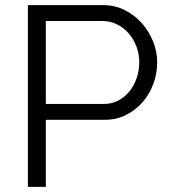

<svg xmlns="http://www.w3.org/2000/svg" viewBox="-20 -730 662 750"><path d="M89 0V-710H383Q429 -710 467.5 -690.5Q506 -671 534 -639.5Q562 -608 578 -568Q594 -528 594 -487Q594 -443 579 -402.5Q564 -362 537 -331Q510 -300 472.5 -281Q435 -262 389 -262H159V0ZM159 -324H386Q417 -324 442.5 -337.5Q468 -351 486 -373.5Q504 -396 514 -425.5Q524 -455 524 -487Q524 -520 512.5 -549.5Q501 -579 481.5 -601Q462 -623 435.5 -635.5Q409 -648 380 -648H159Z"/></svg>

Font: Oxford Sans
Style: Regular
Weight: 400
Designer: Matt McInerney, Pablo Impallari, Rodrigo Fuenzalida
Foundry: Matt McInerney, Pablo Impallari, Rodrigo Fuenzalida
Version: Version 3.000g; ttfautohint (v1.5) -l 8 -r 28 -G 28 -x 14 -D